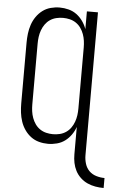

<svg xmlns="http://www.w3.org/2000/svg" viewBox="-63 -787 674 1054"><g transform="rotate(5 274.5 -260.0)"><path d="M549 223Q526 223 503 219Q480 215 459 205.5Q438 196 420.5 179.5Q403 163 392.5 142.5Q382 122 377.5 99.5Q373 77 373 53V-98Q365 -75 350.5 -54.5Q336 -34 316.5 -19.5Q297 -5 272.5 1.5Q248 8 223 8Q198 8 173.5 1.5Q149 -5 129 -20Q109 -35 94.5 -56Q80 -77 72 -101Q64 -125 61 -150Q58 -175 58 -200V-535Q58 -560 61 -585Q64 -610 72 -634Q80 -658 94.5 -679Q109 -700 129 -715Q149 -730 173.5 -736.5Q198 -743 223 -743Q248 -743 272.5 -736.5Q297 -730 316.5 -715.5Q336 -701 350.5 -680.5Q365 -660 373 -637V-735H434V53Q434 76 441 99Q448 122 464 138Q480 154 503 161Q526 168 549 168ZM246 -47Q265 -47 283.5 -51.5Q302 -56 317.5 -66.5Q333 -77 344 -92.5Q355 -108 361.5 -126Q368 -144 370.5 -162.5Q373 -181 373 -200V-535Q373 -554 370.5 -572.5Q368 -591 361.5 -609Q355 -627 344 -642.5Q333 -658 317.5 -668.5Q302 -679 283.5 -683.5Q265 -688 246 -688Q227 -688 208.5 -683.5Q190 -679 174.5 -668.5Q159 -658 148 -642.5Q137 -627 130.5 -609Q124 -591 121.5 -572.5Q119 -554 119 -535V-200Q119 -181 121.5 -162.5Q124 -144 130.5 -126Q137 -108 148 -92.5Q159 -77 174.5 -66.5Q190 -56 208.5 -51.5Q227 -47 246 -47Z"/></g></svg>

Font: Iosevka Light
Style: Regular
Weight: 300
Monospace: yes
Designer: Belleve Invis
Foundry: Belleve Invis
Version: Version 32.5.0; ttfautohint (v1.8.4)